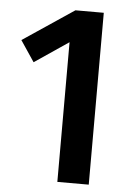

<svg xmlns="http://www.w3.org/2000/svg" viewBox="-50 -711 509 749"><g transform="rotate(5 204.5 -336.5)"><path d="M326 -673V0H203V-547L70 -457L15 -539L215 -673Z"/></g></svg>

Font: Fira Sans Condensed Medium
Style: Regular
Weight: 500
Width: 3
Designer: Carrois Corporate & Edenspiekermann AG
Foundry: Carrois Corporate GbR & Edenspiekermann AG
Version: Version 4.203;PS 004.203;hotconv 1.0.88;makeotf.lib2.5.64775